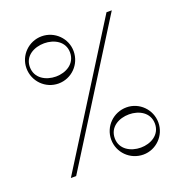

<svg xmlns="http://www.w3.org/2000/svg" viewBox="-131 -828 903 956"><g transform="rotate(-20 320.5 -350.5)"><path d="M88 0H116L565 -715H537ZM192 -463C261 -463 317 -519 317 -589C317 -657 261 -713 192 -713C123 -713 67 -657 67 -589C67 -519 123 -463 192 -463ZM298 -589C298 -529 244 -500 192 -500C139 -500 85 -529 85 -589C85 -648 139 -676 192 -676C244 -676 298 -648 298 -589ZM468 14C536 14 592 -42 592 -111C592 -180 536 -236 468 -236C398 -236 342 -180 342 -111C342 -42 398 14 468 14ZM574 -111C574 -52 520 -23 468 -23C415 -23 361 -52 361 -111C361 -171 415 -199 468 -199C520 -199 574 -171 574 -111Z"/></g></svg>

Font: Sprat Condensed Light
Style: Regular
Weight: 300
Width: 3
Designer: Ethan Nakache
Foundry: Collletttivo
Version: Version 2.000;Glyphs 3.2 (3217)